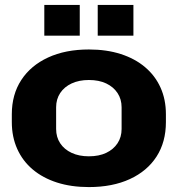

<svg xmlns="http://www.w3.org/2000/svg" viewBox="-20 -749 722 780"><path d="M341 11Q269 11 211.5 -7.5Q154 -26 113 -60.5Q72 -95 50 -144Q28 -193 28 -253V-285Q28 -365 66.5 -424Q105 -483 175.5 -515.5Q246 -548 341 -548Q413 -548 470.5 -529.5Q528 -511 569 -476.5Q610 -442 632 -393.5Q654 -345 654 -285V-253Q654 -172 616 -113Q578 -54 507.5 -21.5Q437 11 341 11ZM341 -114Q382 -114 411.5 -128Q441 -142 457.5 -167Q474 -192 474 -225V-313Q474 -346 457.5 -371Q441 -396 411.5 -410Q382 -424 341 -424Q301 -424 271 -410Q241 -396 224.5 -371Q208 -346 208 -313V-225Q208 -192 224.5 -167Q241 -142 271 -128Q301 -114 341 -114ZM160 -604V-729H304V-604ZM377 -604V-729H522V-604Z"/></svg>

Font: Hubot Sans SemiExpanded
Style: Bold
Weight: 700
Width: 6
Designer: Deni Anggara
Foundry: GitHub, Inc., Subsidiary of Microsoft Corporation
Version: Version 2.000